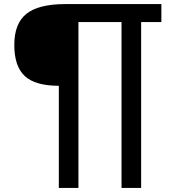

<svg xmlns="http://www.w3.org/2000/svg" viewBox="-20 -720 880 940"><path d="M671 -612V200H575V-612H364V200H268V-300Q153 -300 101.5 -347.5Q50 -395 50 -500Q50 -605 109.5 -652.5Q169 -700 300 -700H770V-612Z"/></svg>

Font: Fivo Sans Med
Style: Regular
Weight: 450
Designer: Alexander Slobzheninov
Foundry: Alexander Slobzheninov
Version: 1.0